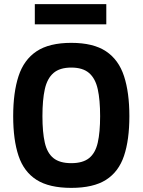

<svg xmlns="http://www.w3.org/2000/svg" viewBox="-20 -900 692 932"><path d="M326 12Q219 12 157.5 -27Q96 -66 70 -143.5Q44 -221 44 -336Q44 -451 70 -530.5Q96 -610 157.5 -651Q219 -692 326 -692Q433 -692 494.5 -651Q556 -610 582 -530.5Q608 -451 608 -336Q608 -221 582 -143.5Q556 -66 494.5 -27Q433 12 326 12ZM326 -108Q382 -108 412.5 -132.5Q443 -157 454.5 -207.5Q466 -258 466 -336Q466 -415 454.5 -467Q443 -519 412.5 -545.5Q382 -572 326 -572Q270 -572 239.5 -545.5Q209 -519 197.5 -467Q186 -415 186 -336Q186 -258 197.5 -207.5Q209 -157 239.5 -132.5Q270 -108 326 -108ZM149 -782V-880H496V-782Z"/></svg>

Font: Titillium Web
Style: Bold
Weight: 700
Designer: Mohamed Gaber, Accademia di Belle Arti di Urbino
Foundry: Kief Type Foundry, Accademia di Belle Arti di Urbino
Version: Version 3.000